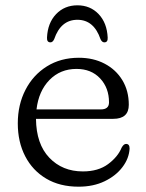

<svg xmlns="http://www.w3.org/2000/svg" viewBox="-20 -692 551 723"><path d="M465 -297.5Q465 -244.5 406.5 -244.5H115.5Q116.5 -149.5 165.8 -98Q215 -46.5 292 -46.5Q350 -46.5 387 -74Q424 -101.5 438 -136Q446 -150.5 455 -150Q468 -150 468 -132.5Q466 -95.5 441.2 -62.8Q416.5 -30 374 -9.5Q331.5 11 276 11Q205 11 153.8 -19.5Q102.5 -50 74.8 -103.8Q47 -157.5 47 -227.5Q47 -297.5 75.8 -353.5Q104.5 -409.5 156.5 -442Q208.5 -474.5 277 -474.5Q331.5 -474.5 374 -452.2Q416.5 -430 440.8 -390Q465 -350 465 -297.5ZM268 -432.5Q207 -432.5 166.2 -390.8Q125.5 -349 117.5 -280H359.5Q390.5 -280 390.5 -306.5Q390.5 -361 357 -396.8Q323.5 -432.5 268 -432.5ZM271.5 -617.5Q209 -617.5 184 -544.5Q178.5 -532.5 170 -532.5Q156 -532.5 157 -550.5Q159.5 -605.5 191.2 -638.8Q223 -672 271.5 -672Q320 -672 351.5 -638.8Q383 -605.5 385.5 -550.5Q386.5 -532.5 373 -532.5Q364 -532.5 358.5 -544.5Q333.5 -617.5 271.5 -617.5Z"/></svg>

Font: Fraunces 9pt S100 Light
Style: Regular
Weight: 300
Version: Version 1.000; ttfautohint (v1.8.3)